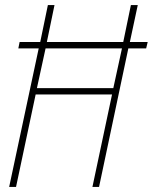

<svg xmlns="http://www.w3.org/2000/svg" viewBox="-20 -734 600 754"><path d="M16 0H43L120 -363H420L343 0H369L484 -544H554L560 -569H490L521 -714H494L464 -569H164L194 -714H168L138 -569H57L52 -544H132ZM125 -388 159 -544H459L425 -388Z"/></svg>

Font: Noto Sans Condensed Thin
Style: Italic
Weight: 100
Width: 3
Italic angle: -12°
Designer: Monotype Design Team
Foundry: Monotype Imaging Inc.
Version: Version 2.013